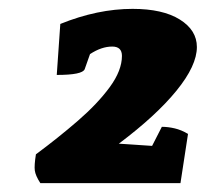

<svg xmlns="http://www.w3.org/2000/svg" viewBox="-20 -763 464 433"><path d="M71 -350Q60 -367 58.5 -378.5Q57 -390 61 -415Q111 -452 155.5 -490.5Q200 -529 227.5 -566.5Q255 -604 255 -637Q255 -658 233 -658Q209 -658 183 -641L171 -607Q166 -594 108 -594L116 -709Q200 -743 279 -743Q347 -743 385.5 -719Q424 -695 424 -657Q424 -615 378 -558.5Q332 -502 248 -439L323 -434L345 -477Q359 -477 374 -473.5Q389 -470 404 -461L387 -350Z"/></svg>

Font: Petrona Black
Style: Italic
Weight: 900
Italic angle: -9°
Designer: Ringo R. Seeber
Foundry: Ringo R. Seeber
Version: Version 2.001; ttfautohint (v1.8.3)